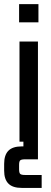

<svg xmlns="http://www.w3.org/2000/svg" viewBox="-51 -690 248 935"><path d="M136.2 -669.9V-581.1H42V-669.9ZM70.8 162.1H151.9V225.1H55.2Q10.7 225.1 -10 204.1Q-30.8 183.1 -30.8 141.1V107.9Q-30.8 64.9 -10 43.9Q10.7 22.9 55.2 22.9H63V0H43.9V-487.8H133.8V85.9H70.8Q53.2 85.9 47.6 90.8Q42 95.7 42 112.8V134.8Q42 151.9 47.6 157Q53.2 162.1 70.8 162.1Z"/></svg>

Font: Teko
Style: Regular
Weight: 400
Designer: Manushi Parikh, Jonny Pinhorn
Foundry: Indian Type Foundry
Version: Version 2.000;PS 1.0;hotconv 1.0.79;makeotf.lib2.5.61930